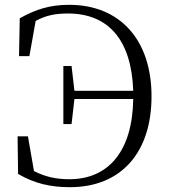

<svg xmlns="http://www.w3.org/2000/svg" viewBox="-20 -762 707 797"><path d="M243 -247H277L289 -351H533C530 -133 429 -18 268 -18C214 -18 167 -28 121 -52L96 -196H53L55 -40C124 0 190 15 270 15C484 15 609 -130 609 -362C609 -599 476 -742 267 -742C189 -742 129 -724 62 -686L59 -529H102L128 -675C168 -697 207 -706 262 -706C430 -706 526 -596 533 -385H289L277 -488H243Z"/></svg>

Font: Noto Serif CJK KR Light
Style: Regular
Weight: 300
Designer: Ryoko NISHIZUKA 西塚涼子 (kana & ideographs); Frank Grießhammer (Latin, Greek & Cyrillic); Wenlong ZHANG 张文龙 (bopomofo); San
Foundry: Adobe
Version: Version 2.001;hotconv 1.1.0;makeotfexe 2.6.0